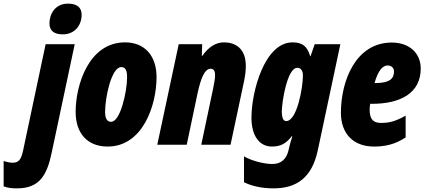

<svg xmlns="http://www.w3.org/2000/svg" viewBox="-145 -796 2340 1056"><path d="M201 -607C263 -607 304 -654 304 -715C304 -756 277 -776 229 -776C157 -776 127 -717 127 -668C127 -627 152 -607 201 -607ZM-51 240C70 240 113 170 139 45L266 -553H106L-18 32C-28 78 -40 99 -75 99C-87 99 -113 95 -125 89V229C-98 239 -75 240 -51 240Z M447 10C640 10 716 -216 716 -372C716 -488 652 -563 543 -563C342 -563 271 -326 271 -181C271 -62 336 10 447 10ZM466 -126C443 -126 433 -146 433 -180C433 -261 468 -427 522 -427C545 -427 554 -409 554 -372C554 -292 517 -126 466 -126Z M720 0H882L942 -285C958 -358 979 -418 1013 -418C1031 -418 1038 -405 1038 -383C1038 -366 1033 -337 1027 -308L962 0H1123L1198 -353C1205 -388 1207 -413 1207 -433C1207 -533 1146 -563 1087 -563C1040 -563 1000 -535 968 -489H965L967 -553H838Z M1359 240C1487 240 1571 181 1603 30L1727 -553H1586L1563 -487H1561C1545 -541 1519 -563 1464 -563C1310 -563 1238 -292 1238 -148C1238 -48 1283 10 1350 10C1394 10 1426 -3 1460 -47H1463C1455 -22 1449 0 1445 17L1441 34C1430 76 1404 106 1353 106C1301 106 1232 85 1197 64V206C1235 226 1293 240 1359 240ZM1429 -130C1413 -130 1405 -148 1405 -184C1405 -232 1434 -423 1490 -423C1510 -423 1521 -407 1521 -381C1521 -312 1488 -130 1429 -130Z M1912 10C1971 10 2027 -1 2086 -40V-160C2031 -129 1998 -120 1950 -120C1909 -120 1888 -139 1888 -193C1888 -202 1889 -214 1891 -225H1901C2059 -225 2169 -285 2169 -419C2169 -506 2104 -562 2010 -562C1810 -562 1730 -349 1730 -176C1730 -60 1799 10 1912 10ZM1915 -339C1934 -408 1960 -436 1987 -436C2007 -436 2022 -423 2022 -403C2022 -366 2002 -339 1917 -339Z"/></svg>

Font: Noto Sans UI Condensed Black
Style: Italic
Weight: 900
Width: 3
Italic angle: -192°
Designer: Monotype Design Team
Foundry: Monotype Imaging Inc.
Version: Version 1.901